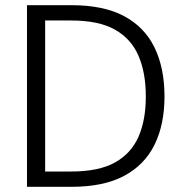

<svg xmlns="http://www.w3.org/2000/svg" viewBox="-20 -720 706 740"><path d="M84 0V-700H256Q379 -700 458 -658Q537 -616 575.5 -537Q614 -458 614 -348Q614 -240 575.5 -162Q537 -84 458 -42Q379 0 256 0ZM154 -59H255Q361 -59 423.5 -94Q486 -129 514 -193.5Q542 -258 542 -348Q542 -439 514 -504.5Q486 -570 423.5 -605.5Q361 -641 255 -641H154Z"/></svg>

Font: DM Sans 9pt Light
Style: Regular
Weight: 300
Version: Version 4.004;gftools[0.9.30]